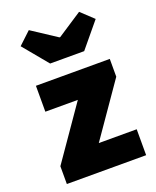

<svg xmlns="http://www.w3.org/2000/svg" viewBox="-142 -850 759 933"><g transform="rotate(-20 237.0 -383.0)"><path d="M40 0H450V-134H254L444 -408V-500H62V-366H230L40 -92ZM164 -578H340L446 -706L382 -766L254 -682H250L122 -766L58 -706Z"/></g></svg>

Font: Giro Sans Black
Style: Regular
Weight: 900
Designer: Paul D. Hunt
Foundry: Adobe Systems Incorporated
Version: Version 1.000;PS 1.0;hotconv 1.0.88;makeotf.lib2.5.647800